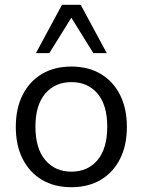

<svg xmlns="http://www.w3.org/2000/svg" viewBox="-20 -773 596 802"><path d="M278 9Q207 9 155 -22Q103 -53 74.5 -109.5Q46 -166 46 -243Q46 -320 74.5 -376.5Q103 -433 155 -464Q207 -495 278 -495Q349 -495 401 -464Q453 -433 481.5 -376.5Q510 -320 510 -243Q510 -166 481.5 -109.5Q453 -53 401 -22Q349 9 278 9ZM278 -56Q347 -56 387.5 -104.5Q428 -153 428 -244Q428 -334 387.5 -382Q347 -430 278 -430Q210 -430 169 -382Q128 -334 128 -244Q128 -153 169 -104.5Q210 -56 278 -56ZM130 -551 239 -753H317L426 -551H370L278 -699L186 -551Z"/></svg>

Font: Nunito Sans 12pt ExtraLight 12pt
Style: Regular
Weight: 400
Version: Version 3.101;gftools[0.9.27]